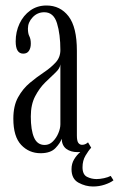

<svg xmlns="http://www.w3.org/2000/svg" viewBox="-20 -547 432 698"><path d="M127.5 10Q85.5 10 57 -20.2Q28.5 -50.5 28.5 -115.5Q28.5 -162.5 45.8 -193.5Q63 -224.5 88.5 -245.8Q114 -267 139.5 -284Q165 -301 182.2 -319.8Q199.5 -338.5 199.5 -365Q199.5 -422.5 187.2 -462.5Q175 -502.5 141 -502.5Q116 -502.5 98.8 -484.2Q81.5 -466 81.5 -443Q81.5 -425 86.8 -415Q92 -405 92 -388.5Q92 -372.5 85.2 -362.2Q78.5 -352 64.5 -352Q37 -352 37 -396.5Q37 -431.5 51 -461.2Q65 -491 90.2 -509Q115.5 -527 149 -527Q199 -527 229.2 -487.8Q259.5 -448.5 259.5 -362.5V-54.5Q259.5 -34.5 264.8 -27.5Q270 -20.5 278.5 -20.5Q285.5 -20.5 291.2 -23.5Q297 -26.5 300 -29.5L311.5 -10Q301.5 0.5 290.8 18.8Q280 37 280 61Q280 87.5 296.2 95.8Q312.5 104 331 104Q343 104 358 100.8Q373 97.5 382.5 92.5L392.5 108.5Q381 117.5 360.8 124.2Q340.5 131 318 131Q291 131 265.5 117.2Q240 103.5 240 68Q240 48 249.5 32.2Q259 16.5 272 5.5Q266.5 6 261.5 6Q237.5 6 221.5 -5.5Q205.5 -17 204 -42.5Q199.5 -27.5 181.8 -8.8Q164 10 127.5 10ZM142.5 -20Q159.5 -20 172.2 -32.8Q185 -45.5 192.2 -63Q199.5 -80.5 199.5 -95V-313Q198 -298.5 181.8 -283.2Q165.5 -268 144.5 -247.5Q123.5 -227 107.8 -197Q92 -167 92 -123.5Q92 -74 103.8 -47Q115.5 -20 142.5 -20Z"/></svg>

Font: Imbue 50pt Light
Style: Regular
Weight: 300
Designer: Tyler Finck
Foundry: Etcetera Type Company
Version: Version 1.102; ttfautohint (v1.8.3)